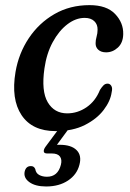

<svg xmlns="http://www.w3.org/2000/svg" viewBox="-20 -488 496 730"><path d="M302 -420Q268 -420 236 -395.5Q204 -371 180.5 -327.8Q157 -284.5 149 -228Q136.5 -141.5 161.5 -99.2Q186.5 -57 235.5 -57Q275 -57 309 -80.2Q343 -103.5 360 -146Q367 -157 373.5 -163.5Q380 -170 389 -170Q398 -170 403.2 -161.5Q408.5 -153 404.5 -137Q400 -104 374.2 -70Q348.5 -36 302.8 -12.8Q257 10.5 191.5 10.5Q102.5 10.5 62 -50.2Q21.5 -111 39 -214.5Q51 -285 89.5 -342.8Q128 -400.5 187 -434.5Q246 -468.5 320.5 -468.5Q385.5 -468.5 417.5 -435Q449.5 -401.5 448.5 -358.5Q448 -325.5 428.2 -307.2Q408.5 -289 383.5 -289Q364.5 -289 353.8 -298.8Q343 -308.5 343.5 -324Q343.5 -335.5 347.2 -348.5Q351 -361.5 351 -375Q351.5 -395 338.5 -407.5Q325.5 -420 302 -420ZM210.5 -7.5H248L196.5 62.5Q201.5 62.5 207 62.5Q251 62.5 271.2 82.8Q291.5 103 282 138.5Q272.5 176 238.5 198.5Q204.5 221 155.5 221Q114 221 91.2 204.2Q68.5 187.5 74 163.5Q79 143.5 97 143.5Q109 143 114 154.5Q116.5 170.5 129 177.2Q141.5 184 158.5 184Q200 184 211.5 138.5Q216.5 119 208 107.2Q199.5 95.5 177 95.5H159.5Q147.5 95.5 146.5 88Q145.5 80.5 153 70Z"/></svg>

Font: Fraunces 9pt S050
Style: Italic
Weight: 400
Italic angle: -16°
Version: Version 1.000; ttfautohint (v1.8.3)